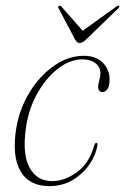

<svg xmlns="http://www.w3.org/2000/svg" viewBox="-20 -642 437 671"><path d="M267.5 -434.5Q224.5 -434.5 182.5 -402Q140.5 -369.5 109.8 -314.5Q79 -259.5 70 -191Q58 -100.5 84 -54.8Q110 -9 162.5 -9Q205 -9 248.5 -40Q292 -71 309.5 -134.5Q312 -142.5 316.5 -142.5Q321.5 -142.5 320.5 -135Q315.5 -101 293 -68Q270.5 -35 234.5 -13.2Q198.5 8.5 152.5 8.5Q81 8.5 51 -45Q21 -98.5 37 -194.5Q48.5 -263 84 -320.5Q119.5 -378 169.2 -412.5Q219 -447 273 -447Q315.5 -447 339.2 -423Q363 -399 363 -364.5Q363 -342.5 356 -331.5Q349 -320.5 338.5 -320.5Q323 -320.5 323 -338Q323 -348 327 -361Q331 -374 331 -386Q331 -407 314 -420.8Q297 -434.5 267.5 -434.5ZM280.5 -503.5Q267 -491.5 258.5 -491.5Q249.5 -491.5 242.5 -503.5L185 -612.5Q181.5 -618.5 186 -621.5Q189.5 -623.5 194.5 -619L269 -534.5L386.5 -619Q394 -624 396.5 -621.5Q399 -618.5 393 -612.5Z"/></svg>

Font: Fraunces 72pt Thin
Style: Italic
Weight: 100
Italic angle: -16°
Version: Version 1.000;[b76b70a41]